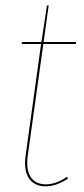

<svg xmlns="http://www.w3.org/2000/svg" viewBox="-20 -671 306 701"><path d="M138.2 -510.3 81.5 -104Q74.2 -52.2 91.8 -25.1Q109.4 2 147.5 2Q184.1 2 224.6 -25.4L228.5 -19Q185.1 9.3 147 9.3Q105.5 9.3 85.7 -20Q65.9 -49.3 73.7 -104L129.9 -510.3H59.1L60.1 -517.6H131.3L151.4 -650.9L157.7 -651.4L139.2 -517.6H257.8L256.3 -510.3Z"/></svg>

Font: Fira Sans Compressed Eight
Style: Italic
Weight: 100
Width: 3
Italic angle: -8°
Designer: Carrois Corporate & Edenspiekermann AG
Foundry: Carrois Corporate GbR & Edenspiekermann AG
Version: Version 4.203;PS 004.203;hotconv 1.0.88;makeotf.lib2.5.64775